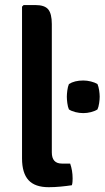

<svg xmlns="http://www.w3.org/2000/svg" viewBox="-20 -756 425 780"><path d="M265 -91.5Q275 -63.5 275 -31Q275 -24 274.5 -17Q274 -10 272 -3.5Q252.5 -0.5 227 2Q201.5 4.5 178 4.5Q122 4.5 95.8 -24.2Q69.5 -53 69.5 -112.5V-729L76 -735.5H123.5Q161.5 -735.5 176 -717.8Q190.5 -700 190.5 -658.5V-137Q190.5 -91.5 231.5 -91.5ZM251.5 -363Q251.5 -373.5 253.5 -388.8Q255.5 -404 260 -414.5Q282.5 -429 318.5 -429Q333.5 -429 349.5 -425Q365.5 -421 376 -414.5Q380.5 -404 382.8 -388.8Q385 -373.5 385 -363Q385 -352.5 382.8 -337Q380.5 -321.5 376 -311.5Q365.5 -304.5 349.5 -300.5Q333.5 -296.5 318.5 -296.5Q302.5 -296.5 286.5 -300.5Q270.5 -304.5 260 -311.5Q255.5 -321.5 253.5 -337Q251.5 -352.5 251.5 -363Z"/></svg>

Font: Signika Negative SemiBold
Style: Regular
Weight: 600
Designer: Anna Giedryś
Foundry: Anna Giedryś
Version: Version 2.000; ttfautohint (v1.8.3) -l 8 -r 50 -G 200 -x 9 -